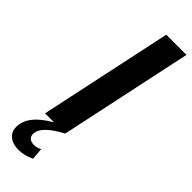

<svg xmlns="http://www.w3.org/2000/svg" viewBox="-351 -715 951 951"><g transform="rotate(45 125.0 -239.5)"><path d="M41.1 221.3Q1.1 221.3 -22.9 201.6Q-46.9 182 -46.9 148.3Q-46.9 107.6 -17.9 70.6Q11.2 33.6 70.1 0H7L156 -700H297.5L148.5 0Q92.2 30 64.5 58.1Q36.8 86.1 36.8 115.4Q36.8 131.5 48 140.7Q59.1 149.8 78.2 149.8Q100.1 149.8 118.5 138.8L124.2 200.3Q106.1 210.1 84.2 215.7Q62.3 221.3 41.1 221.3Z"/></g></svg>

Font: Red Hat Display
Style: Italic
Weight: 300
Italic angle: -12°
Designer: Pentagram, MCKL
Foundry: Pentagram, MCKL
Version: Version 1.023